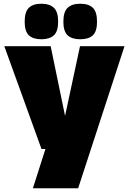

<svg xmlns="http://www.w3.org/2000/svg" viewBox="-20 -797 686 1027"><path d="M156 210 223 0H202L3 -550H251L328 -177L408 -550H646L398 210ZM409 -587Q365 -587 342 -608Q319 -629 319 -681Q319 -734 342 -755.5Q365 -777 409 -777Q454 -777 476.5 -755.5Q499 -734 499 -681Q499 -629 476.5 -608Q454 -587 409 -587ZM201 -587Q157 -587 134.5 -608Q112 -629 112 -681Q112 -734 134.5 -755.5Q157 -777 201 -777Q245 -777 268 -755.5Q291 -734 291 -681Q291 -629 268 -608Q245 -587 201 -587Z"/></svg>

Font: Georama Black
Style: Regular
Weight: 900
Designer: Jean-Baptiste Levee
Foundry: Production Type
Version: Version 1.001